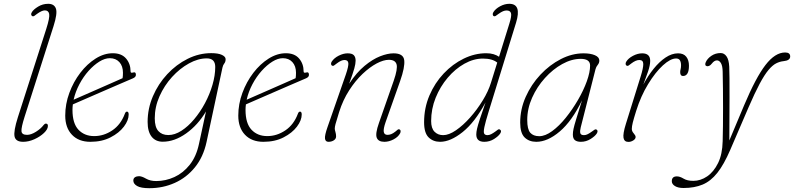

<svg xmlns="http://www.w3.org/2000/svg" viewBox="-20 -737 4168 1008"><path d="M261 -599.5 109 -123.5Q91 -67 92.8 -48Q94.5 -29 122 -29Q143 -29 168.8 -45.2Q194.5 -61.5 208.5 -80Q214.5 -88 221 -88Q231.5 -88 231.5 -76Q231.5 -58.5 211 -39Q190.5 -19.5 160.5 -6Q130.5 7.5 101.5 7.5Q62.5 7.5 56.5 -20.2Q50.5 -48 74 -122L222.5 -584Q242 -645 238.2 -663.8Q234.5 -682.5 215.5 -682.5Q199.5 -682.5 173.5 -663.5Q168 -659.5 161.5 -654.5Q155 -649.5 149 -652.5Q145.5 -654 144 -659.8Q142.5 -665.5 147.5 -673.5Q156 -687.5 180 -702.2Q204 -717 233 -717Q264.5 -717 273.5 -692Q282.5 -667 261 -599.5Z M655.5 -136Q655.5 -105.5 630.5 -72.2Q605.5 -39 560.2 -15.8Q515 7.5 454.5 7.5Q393 7.5 357.8 -29.5Q322.5 -66.5 322.5 -130Q322.5 -191 344 -249.2Q365.5 -307.5 401.5 -354.5Q437.5 -401.5 482 -429.5Q526.5 -457.5 572.5 -457.5Q618 -457.5 641.8 -429.8Q665.5 -402 665.5 -362Q665.5 -352.5 677.5 -356Q693.5 -361.5 693.5 -344Q693.5 -332.5 678.5 -326Q642 -310.5 594.8 -290Q547.5 -269.5 500.2 -249Q453 -228.5 415.8 -212.2Q378.5 -196 362.5 -189Q360.5 -174 360.5 -160Q360.5 -89 392 -55.8Q423.5 -22.5 474.5 -22.5Q525 -22.5 569.5 -52.5Q614 -82.5 635.5 -140Q639.5 -151 646.5 -151Q655.5 -151 655.5 -136ZM556.5 -431.5Q530.5 -431.5 501.5 -413.5Q472.5 -395.5 445 -364.8Q417.5 -334 396.8 -294.8Q376 -255.5 366.5 -213.5Q384.5 -221.5 415.5 -235Q446.5 -248.5 483.5 -264.8Q520.5 -281 557.2 -297.2Q594 -313.5 623.5 -326.5Q625.5 -337.5 625.5 -355Q625.5 -390 606.8 -410.8Q588 -431.5 556.5 -431.5Z M1064.5 8Q1047.5 87 1003.5 141.2Q959.5 195.5 897.5 223.2Q835.5 251 764 251Q719.5 251 699.8 239.5Q680 228 680 211Q680 199 688.8 193.5Q697.5 188 710 188Q724.5 188 746.5 200.8Q768.5 213.5 800 213.5Q849.5 213.5 895.5 192.5Q941.5 171.5 976 128.2Q1010.5 85 1024.5 19L1061.5 -152Q1018.5 -80 957.2 -36.5Q896 7 834.5 7Q797 7 776 -19.5Q755 -46 755 -97Q755 -167 782.8 -231.8Q810.5 -296.5 858 -347.5Q905.5 -398.5 965.2 -428.2Q1025 -458 1089 -458Q1125.5 -458 1145 -448.8Q1164.5 -439.5 1164.5 -426.5Q1164.5 -412.5 1157.8 -404.2Q1151 -396 1148 -382.5ZM792.5 -116Q792.5 -69.5 811.5 -48.8Q830.5 -28 863.5 -28Q897.5 -28 932.5 -50.5Q967.5 -73 999.2 -110.8Q1031 -148.5 1056 -195.2Q1081 -242 1095.5 -291.5Q1110 -341 1110 -385.5Q1110 -430.5 1065.5 -430.5Q1020 -430.5 972 -404Q924 -377.5 883.2 -332.8Q842.5 -288 817.5 -231.8Q792.5 -175.5 792.5 -116Z M1564 -136Q1564 -105.5 1539 -72.2Q1514 -39 1468.8 -15.8Q1423.5 7.5 1363 7.5Q1301.5 7.5 1266.2 -29.5Q1231 -66.5 1231 -130Q1231 -191 1252.5 -249.2Q1274 -307.5 1310 -354.5Q1346 -401.5 1390.5 -429.5Q1435 -457.5 1481 -457.5Q1526.5 -457.5 1550.2 -429.8Q1574 -402 1574 -362Q1574 -352.5 1586 -356Q1602 -361.5 1602 -344Q1602 -332.5 1587 -326Q1550.5 -310.5 1503.2 -290Q1456 -269.5 1408.8 -249Q1361.5 -228.5 1324.2 -212.2Q1287 -196 1271 -189Q1269 -174 1269 -160Q1269 -89 1300.5 -55.8Q1332 -22.5 1383 -22.5Q1433.5 -22.5 1478 -52.5Q1522.5 -82.5 1544 -140Q1548 -151 1555 -151Q1564 -151 1564 -136ZM1465 -431.5Q1439 -431.5 1410 -413.5Q1381 -395.5 1353.5 -364.8Q1326 -334 1305.2 -294.8Q1284.5 -255.5 1275 -213.5Q1293 -221.5 1324 -235Q1355 -248.5 1392 -264.8Q1429 -281 1465.8 -297.2Q1502.5 -313.5 1532 -326.5Q1534 -337.5 1534 -355Q1534 -390 1515.2 -410.8Q1496.5 -431.5 1465 -431.5Z M1723 -392.5Q1718.5 -395 1718 -401Q1717.5 -407 1721.5 -413.5Q1734 -432.5 1758.5 -444.8Q1783 -457 1805 -457Q1828.5 -457 1837.8 -447Q1847 -437 1847 -418.5Q1847 -402.5 1840.2 -378Q1833.5 -353.5 1813 -297.5Q1852 -356.5 1894 -391.2Q1936 -426 1975.5 -441.5Q2015 -457 2046 -457Q2098 -457 2102.2 -420.8Q2106.5 -384.5 2080.5 -311L2004.5 -96Q1992 -60 1994.8 -44.5Q1997.5 -29 2014.5 -29Q2024 -29 2033.8 -32.8Q2043.5 -36.5 2055.5 -46Q2062.5 -52 2067.5 -56Q2072.5 -60 2078.5 -57Q2083 -55 2083.2 -48.8Q2083.5 -42.5 2080.5 -37Q2070.5 -18 2046.2 -5.2Q2022 7.5 1998 7.5Q1966.5 7.5 1958 -13.8Q1949.5 -35 1969.5 -91.5L2047 -313Q2069 -376.5 2061.8 -399.8Q2054.5 -423 2021.5 -423Q1993.5 -423 1957.2 -403.8Q1921 -384.5 1883.2 -348.8Q1845.5 -313 1813 -262.5Q1780.5 -212 1760.5 -149Q1745.5 -101 1741.5 -85.8Q1737.5 -70.5 1737.5 -62Q1737.5 -55.5 1741 -44.2Q1744.5 -33 1744.5 -21Q1744.5 -8 1732.5 -0.2Q1720.5 7.5 1704.5 7.5Q1688.5 7.5 1686.2 -9.2Q1684 -26 1699.5 -70L1795.5 -345.5Q1810.5 -389.5 1808.8 -405.8Q1807 -422 1788.5 -422Q1780.5 -422 1770.5 -417.8Q1760.5 -413.5 1747.5 -403.5Q1740 -398 1734.5 -393.8Q1729 -389.5 1723 -392.5Z M2689.5 -618.5 2546 -153Q2528.5 -96.5 2523 -69.8Q2517.5 -43 2522.2 -35.2Q2527 -27.5 2539 -27.5Q2549 -27.5 2559 -32.8Q2569 -38 2580 -46Q2587.5 -51.5 2593.2 -55.8Q2599 -60 2604.5 -57Q2615.5 -50.5 2606 -36Q2597 -22 2573.8 -7.2Q2550.5 7.5 2522.5 7.5Q2480.5 7.5 2480.5 -31Q2480.5 -43.5 2484.5 -61.2Q2488.5 -79 2499 -111Q2509.5 -143 2529 -199Q2473 -95 2409 -43.8Q2345 7.5 2290.5 7.5Q2254 7.5 2230.2 -15.8Q2206.5 -39 2206.5 -95Q2206.5 -170 2234.5 -235.8Q2262.5 -301.5 2309.5 -351.2Q2356.5 -401 2414.5 -429.2Q2472.5 -457.5 2532.5 -457.5Q2554.5 -457.5 2571 -452.5Q2587.5 -447.5 2600 -439L2654 -612.5Q2667 -653.5 2662.8 -667.8Q2658.5 -682 2639.5 -682Q2630.5 -682 2620.8 -678Q2611 -674 2596.5 -663.5Q2586.5 -656 2581.8 -653Q2577 -650 2571.5 -652.5Q2568 -654.5 2567 -660.5Q2566 -666.5 2570.5 -673.5Q2581.5 -691 2605.5 -704Q2629.5 -717 2654 -717Q2719.5 -717 2689.5 -618.5ZM2243.5 -101.5Q2243.5 -63.5 2261.2 -45.5Q2279 -27.5 2306.5 -27.5Q2336.5 -27.5 2373.8 -53Q2411 -78.5 2447.8 -119.8Q2484.5 -161 2514.2 -209.5Q2544 -258 2558 -304L2590.5 -408.5Q2564.5 -429.5 2515.5 -429.5Q2466.5 -429.5 2418.2 -402.5Q2370 -375.5 2330.5 -329Q2291 -282.5 2267.2 -223.8Q2243.5 -165 2243.5 -101.5Z M3029 -69Q3024 -49.5 3026.5 -38.5Q3029 -27.5 3046 -27.5Q3056 -27.5 3066 -32.8Q3076 -38 3087 -46Q3096 -53 3101.5 -56.2Q3107 -59.5 3111.5 -57Q3122 -51 3113 -36Q3104 -22 3080.5 -7.2Q3057 7.5 3029.5 7.5Q3009.5 7.5 2998.5 -1Q2987.5 -9.5 2987.5 -31Q2987.5 -43.5 2991 -60.5Q2994.5 -77.5 3005 -111.5Q3015.5 -145.5 3035.5 -210Q2983 -101.5 2919 -47Q2855 7.5 2795.5 7.5Q2758 7.5 2734.5 -15.2Q2711 -38 2711 -93.5Q2711 -163.5 2740 -228.5Q2769 -293.5 2817.2 -345Q2865.5 -396.5 2924.5 -426.8Q2983.5 -457 3043.5 -457Q3080.5 -457 3103.5 -447Q3126.5 -437 3126.5 -419Q3126.5 -406.5 3118 -396.2Q3109.5 -386 3106.5 -374ZM2748 -107Q2748 -58 2764 -40Q2780 -22 2811 -22Q2842.5 -22 2879 -48.8Q2915.5 -75.5 2950.5 -119Q2985.5 -162.5 3014.5 -212.5Q3043.5 -262.5 3060.8 -310.2Q3078 -358 3078 -393Q3078 -428 3029 -428Q2981 -428 2931.8 -400.8Q2882.5 -373.5 2840.8 -327.2Q2799 -281 2773.5 -223.8Q2748 -166.5 2748 -107Z M3269.5 -392.5Q3265 -395 3264.5 -401Q3264 -407 3268 -413.5Q3278.5 -431 3303.2 -444Q3328 -457 3351.5 -457Q3393.5 -457 3393.5 -417.5Q3393.5 -394.5 3382 -360.8Q3370.5 -327 3357.5 -293Q3381.5 -338.5 3411.5 -375.8Q3441.5 -413 3474.2 -435Q3507 -457 3540 -457Q3569 -457 3583 -439Q3597 -421 3597 -392Q3597 -338 3565.5 -338Q3551 -338 3551 -358.5Q3551 -365.5 3553.2 -374Q3555.5 -382.5 3555.5 -394Q3555.5 -410 3549.8 -420Q3544 -430 3529.5 -430Q3500 -430 3460.2 -393.8Q3420.5 -357.5 3382.5 -295.2Q3344.5 -233 3320 -155Q3307.5 -115 3302.2 -94Q3297 -73 3297 -60Q3297 -48 3307 -36.8Q3317 -25.5 3317 -18Q3317 -7.5 3304.8 0.2Q3292.5 8 3279 8Q3257.5 8 3253.5 -13Q3249.5 -34 3266 -87L3343 -334Q3357.5 -380 3357.2 -401Q3357 -422 3336.5 -422Q3318 -422 3294 -403.5Q3286.5 -397.5 3280.8 -393.5Q3275 -389.5 3269.5 -392.5Z M3886.5 -184Q3948 -330 3998.8 -395.8Q4049.5 -461.5 4102 -461.5Q4128.5 -461.5 4128.5 -440.5Q4128.5 -419.5 4094 -416Q4073.5 -414 4054.5 -404.2Q4035.5 -394.5 4014.5 -369.5Q3993.5 -344.5 3968.2 -297.2Q3943 -250 3909.5 -172.5L3813.5 50.5Q3780.5 127 3746 170.5Q3711.5 214 3668.8 232Q3626 250 3568.5 250Q3540 250 3523.5 239.8Q3507 229.5 3507 214.5Q3507 189 3533.5 189Q3549.5 189 3568.8 200.8Q3588 212.5 3620 212.5Q3658 212.5 3692.5 189Q3727 165.5 3749.8 119.2Q3772.5 73 3774 4.5Q3775 -29 3775.5 -74.5Q3776 -120 3776 -170.8Q3776 -221.5 3775.5 -270.8Q3775 -320 3774 -360.5Q3773.5 -391 3765 -405.5Q3756.5 -420 3744 -420Q3730 -420 3717 -403Q3710 -394 3703 -391.2Q3696 -388.5 3691.5 -389.5Q3678 -392.5 3685 -410Q3693 -429 3714.5 -443.8Q3736 -458.5 3763.5 -458.5Q3782 -458.5 3794.2 -441.2Q3806.5 -424 3808.5 -387Q3809.5 -369 3809.8 -326.2Q3810 -283.5 3810 -227.2Q3810 -171 3809.5 -111.2Q3809 -51.5 3809 0.5Z"/></svg>

Font: Fraunces 9pt SuperSoft Thin
Style: Italic
Weight: 100
Italic angle: -16°
Version: Version 1.000;[0bf87f6ff]